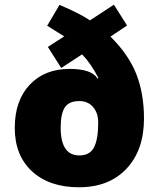

<svg xmlns="http://www.w3.org/2000/svg" viewBox="-20 -789 681 819"><path d="M594.2 -283.2Q594.2 -148.9 519.8 -69.6Q445.3 9.8 316.9 9.8Q190.4 9.8 116.7 -58.1Q43 -126 43 -243.2Q43 -359.9 106.7 -427.5Q170.4 -495.1 276.9 -495.1Q370.6 -495.1 396 -454.1L399.9 -456.1Q367.2 -519.5 330.1 -557.1L241.2 -499L184.1 -588.9L253.9 -633.8L181.2 -679.2L233.9 -768.1Q318.8 -732.4 363.8 -702.1L465.8 -769L522 -680.2L451.2 -632.8Q528.8 -556.2 561.5 -472.9Q594.2 -389.6 594.2 -283.2ZM398.9 -266.1Q398.9 -307.1 377 -332.5Q355 -357.9 318.8 -357.9Q273.9 -357.9 256.3 -330.6Q238.8 -303.2 238.8 -244.1Q238.8 -126 318.8 -126Q363.3 -126 381.1 -160.6Q398.9 -195.3 398.9 -266.1Z"/></svg>

Font: Open Sans ExtBd
Style: Bold
Weight: 800
Foundry: Ascender Corporation
Version: Version 1.10